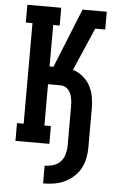

<svg xmlns="http://www.w3.org/2000/svg" viewBox="-62 -777 624 1033"><g transform="rotate(5 250.0 -260.0)"><path d="M211 215V119Q234 119 257 112Q280 105 296 88Q312 71 318.5 48Q325 25 325 2V-210Q325 -222 324 -234Q323 -246 320.5 -258Q318 -270 313 -281Q308 -292 300 -301Q292 -310 281 -314.5Q270 -319 258 -319H191V-96H226V0H43V-96H79V-639H43V-735H226V-639H191V-415H212L341 -735H472V-639H418L318 -408Q348 -398 372.5 -378Q397 -358 411.5 -330.5Q426 -303 431.5 -272Q437 -241 437 -210V2Q437 31 431 60.5Q425 90 411 115.5Q397 141 374.5 161Q352 181 325.5 193.5Q299 206 269.5 210.5Q240 215 211 215Z"/></g></svg>

Font: Iosevka Curly Slab
Style: Bold
Weight: 700
Monospace: yes
Designer: Belleve Invis
Foundry: Belleve Invis
Version: Version 22.1.2; ttfautohint (v1.8.4)